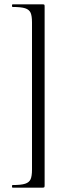

<svg xmlns="http://www.w3.org/2000/svg" viewBox="-20 -745 314 882"><path d="M176 117H38Q35 117 35 111Q35 105 38 105Q77 105 95.5 99Q114 93 120.5 78.5Q127 64 127 34V-642Q127 -672 120.5 -686.5Q114 -701 95.5 -707Q77 -713 38 -713Q35 -713 35 -719Q35 -725 38 -725H176Q182 -725 183.5 -723.5Q185 -722 185 -715V106Q185 113 183.5 115Q182 117 176 117Z"/></svg>

Font: Cormorant SC
Style: Regular
Weight: 400
Designer: Christian Thalmann (Catharsis Fonts)
Foundry: Catharsis Fonts
Version: Version 4.000